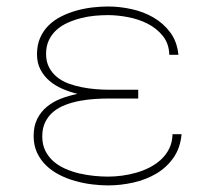

<svg xmlns="http://www.w3.org/2000/svg" viewBox="-20 -558 640 588"><path d="M83 -141.6Q83 -171.9 94 -193.8Q105 -215.8 123.8 -231.2Q142.6 -246.6 166.7 -255.9Q190.9 -265.1 217.3 -270.5Q193.4 -276.4 170.9 -286.1Q148.4 -295.9 131.3 -310.5Q114.3 -325.2 103.8 -345.2Q93.3 -365.2 93.3 -391.6Q93.3 -419.9 102.8 -441.9Q112.3 -463.9 128.9 -480.2Q145.5 -496.6 167.5 -507.6Q189.5 -518.6 213.6 -525.4Q237.8 -532.2 262.9 -535.2Q288.1 -538.1 311 -538.1Q346.7 -538.1 383.3 -530Q419.9 -522 450.4 -504.2Q481 -486.3 501.7 -458.3Q522.5 -430.2 526.4 -390.1H498.5Q497.6 -424.3 478.8 -447.8Q460 -471.2 432.1 -485.4Q404.3 -499.5 371.8 -505.6Q339.4 -511.7 311 -511.7Q292 -511.7 270.5 -509.8Q249 -507.8 228 -502.4Q207 -497.1 187.7 -488.5Q168.5 -480 153.6 -466.8Q138.7 -453.6 129.9 -435.3Q121.1 -417 121.1 -393.1Q121.1 -369.1 130.4 -351.6Q139.6 -334 154.8 -321.8Q169.9 -309.6 189.7 -302.2Q209.5 -294.9 231 -290.8Q252.4 -286.6 273.7 -284.9Q294.9 -283.2 313 -283.2H403.3V-256.3H313Q293.5 -256.3 270.8 -254.9Q248 -253.4 225.3 -249.3Q202.6 -245.1 181.6 -237.3Q160.6 -229.5 144.5 -216.6Q128.4 -203.6 118.9 -184.8Q109.4 -166 109.4 -140.1Q109.4 -115.2 118.9 -96.2Q128.4 -77.1 144.3 -63.5Q160.2 -49.8 180.9 -40.8Q201.7 -31.7 224.1 -26.6Q246.6 -21.5 269 -19.3Q291.5 -17.1 311 -17.1Q331.1 -17.1 353.3 -20Q375.5 -22.9 397.2 -29.1Q418.9 -35.2 438.7 -45.4Q458.5 -55.7 473.9 -70.1Q489.3 -84.5 498.5 -103.5Q507.8 -122.6 508.3 -147H536.1Q532.2 -104.5 511 -74.5Q489.7 -44.4 458 -25.9Q426.3 -7.3 387.7 1.2Q349.1 9.8 311 9.8Q287.6 9.8 261.7 6.6Q235.8 3.4 210.4 -3.7Q185.1 -10.7 162.1 -22.5Q139.2 -34.2 121.6 -51Q104 -67.9 93.5 -90.3Q83 -112.8 83 -141.6Z"/></svg>

Font: Roboto Mono Thin
Style: Regular
Weight: 250
Designer: Google
Version: Version 2.000985; 2015; ttfautohint (v1.3)